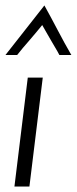

<svg xmlns="http://www.w3.org/2000/svg" viewBox="-20 -685 282 705"><path d="M88 0H33L82 -400H137ZM143 -665Q168 -620 192 -574Q216 -528 242 -483H198Q192 -495 183.5 -509Q175 -523 166.5 -538Q158 -553 149.5 -567.5Q141 -582 135 -593Q126 -582 114 -567.5Q102 -553 89 -538Q76 -523 64 -509Q52 -495 43 -483H0Z"/></svg>

Font: Josefin Sans
Style: Italic
Weight: 400
Italic angle: -7.5°
Designer: Santiago Orozco
Foundry: Typemade